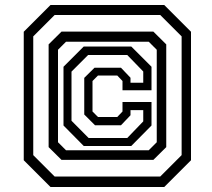

<svg xmlns="http://www.w3.org/2000/svg" viewBox="-20 -734 849 768"><path d="M182 14 75 -93V-607L182 -714H637L744 -607V-93L637 14ZM198.5 -28H621L706.5 -113.5V-588.5L621 -674H198.5L113 -588.5V-113.5ZM226 -94.5 174.5 -145.5V-556.5L226 -607.5H593.5L645 -556.5V-145.5L593.5 -94.5ZM334.5 -182H489L553 -248.5V-293.5H502V-273L464 -233H360L317 -276V-422.5L358 -463H464L502 -423V-403H553V-448L489 -514H332.5L266 -447.5V-251ZM244 -133H575L607 -165V-535L575 -567H244L212 -535V-165ZM315 -150 234 -232V-467L315 -548H505L586 -467V-373H470V-410L449 -432H372L350 -410V-288L372 -266H449L470 -288V-326H586V-232L505 -150Z"/></svg>

Font: Tourney Thin
Style: Regular
Weight: 400
Version: Version 1.015